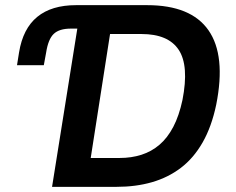

<svg xmlns="http://www.w3.org/2000/svg" viewBox="-20 -725 914 745"><path d="M182 0 280 -614H255Q210 -614 188.5 -593.5Q167 -573 159 -521L150 -472H46L54 -522Q69 -614 124.5 -659.5Q180 -705 275 -705H551Q721 -705 789 -607.5Q857 -510 819 -319Q801 -233 766 -172Q731 -111 681.5 -73.5Q632 -36 569.5 -18Q507 0 432 0ZM332 -112H444Q490 -112 529 -124.5Q568 -137 599 -163.5Q630 -190 652.5 -233Q675 -276 688 -337Q714 -470 673.5 -531.5Q633 -593 529 -593H407Z"/></svg>

Font: Nunito Sans 7pt SemiCondensed
Style: Bold Italic
Weight: 700
Width: 4
Italic angle: -9°
Designer: Vernon Adams
Foundry: Vernon Adams
Version: Version 3.101;gftools[0.9.27]